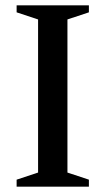

<svg xmlns="http://www.w3.org/2000/svg" viewBox="-20 -696 394 716"><path d="M311.5 -26V0H42V-26L122 -52.5V-623.5L42 -650V-676H311.5V-650L231.5 -623.5V-52.5Z"/></svg>

Font: Newsreader 16pt Medium
Style: Regular
Weight: 500
Designer: Hugues Gentile
Foundry: Production Type
Version: Version 1.003